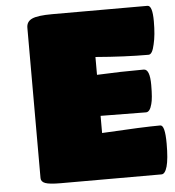

<svg xmlns="http://www.w3.org/2000/svg" viewBox="-51 -758 733 806"><g transform="rotate(-5 315.0 -355.0)"><path d="M597.2 0H172.9Q125.5 0 107.7 -6.6Q89.8 -13.2 89.8 -28.8V-662.1Q89.8 -688.5 113.8 -699.2Q137.7 -710 198.2 -710H600.1Q621.1 -710 621.1 -643.1Q621.1 -584.5 611.8 -546.9Q603 -504.9 586.9 -504.9Q486.3 -504.9 363.8 -515.1V-439.9Q465.8 -444.8 561 -444.8Q586.9 -444.8 586.9 -377.9Q586.9 -320.8 580.1 -297.9Q571.8 -265.1 555.2 -265.1L363.8 -267.1V-194.8Q541 -205.1 609.9 -205.1Q629.9 -205.1 629.9 -127Q629.9 -62 621.1 -30.8Q612.3 0 597.2 0Z"/></g></svg>

Font: GGS TheRock Black
Style: Regular
Weight: 900
Designer: Rodrigo Fuenzalida (2012); Goodgame Studios (2014)
Foundry: Rodrigo Fuenzalida,2012;  GGS,2014
Version: Version 1.002 | FøM Mod